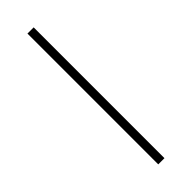

<svg xmlns="http://www.w3.org/2000/svg" viewBox="-190 -537 547 547"><g transform="rotate(-45 83.0 -263.5)"><path d="M96 0V-527H71V0Z"/></g></svg>

Font: Noto Sans Oriya ExtCond Thin
Style: Regular
Weight: 100
Width: 2
Designer: Amélie Bonet and Sol Matas
Foundry: Google LLC
Version: Version 2.006